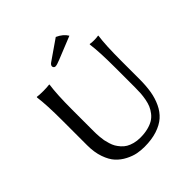

<svg xmlns="http://www.w3.org/2000/svg" viewBox="-220 -971 1132 1132"><g transform="rotate(-45 346.0 -404.5)"><path d="M424.8 -818.8Q467.8 -799.3 486.8 -767.1L342.8 -709Q313.5 -696.8 300.8 -696.8Q294.4 -696.8 290.3 -701.4Q286.1 -706.1 286.1 -711.9Q286.1 -723.1 300.8 -732.9ZM544.9 -444.8Q544.9 -573.7 535.2 -645L537.1 -647.9Q547.4 -645 571.8 -645Q581.5 -645 590.3 -645.8Q599.1 -646.5 603 -647.5L606.9 -647.9L607.9 -645Q598.1 -578.6 598.1 -444.8V-294.9Q598.1 -238.8 590.8 -194.3Q583.5 -149.9 565.2 -110.8Q546.9 -71.8 517.6 -45.9Q488.3 -20 442.6 -5.1Q397 9.8 336.9 9.8Q306.6 9.8 277.8 4.2Q249 -1.5 216.6 -18.1Q184.1 -34.7 159.9 -60.8Q135.7 -86.9 119.9 -132.1Q104 -177.2 104 -235.8V-444.8Q104 -573.7 94.2 -645L96.2 -647.9Q112.8 -645 147 -645Q162.6 -645 175.5 -645.8Q188.5 -646.5 193.8 -647.5L199.2 -647.9L200.2 -645Q189.9 -575.2 189.9 -444.8V-269Q189.9 -255.4 190.2 -246.8Q190.4 -238.3 191.9 -219.5Q193.4 -200.7 196 -187Q198.7 -173.3 204.6 -154.1Q210.4 -134.8 218.5 -120.8Q226.6 -106.9 239.7 -92Q252.9 -77.1 269 -67.6Q285.2 -58.1 307.9 -52Q330.6 -45.9 357.9 -45.9Q393.1 -45.9 421.4 -53Q449.7 -60.1 469 -71.8Q488.3 -83.5 502.4 -101.8Q516.6 -120.1 524.7 -138.9Q532.7 -157.7 537.4 -182.6Q542 -207.5 543.5 -228.8Q544.9 -250 544.9 -276.9Z"/></g></svg>

Font: Linux Biolinum
Style: Regular
Weight: 400
Designer: Philipp H. Poll
Foundry: Philipp H. Poll
Version: Version 0.6.4